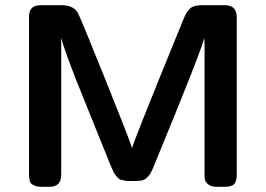

<svg xmlns="http://www.w3.org/2000/svg" viewBox="-20 -714 1018 734"><path d="M91 -55V-651Q91 -694 135 -694H218Q259 -694 277 -666Q285 -653 378 -422Q471 -191 485 -148Q493 -180 682 -642Q693 -670 707 -682Q721 -694 751 -694H840Q885 -694 885 -648V-48Q885 -38 884.5 -33.5Q884 -29 880.5 -19Q877 -9 866.5 -4.5Q856 0 840 0H807Q786 0 775 -10Q764 -20 763 -28.5Q762 -37 762 -52V-543Q762 -548 761.5 -556.5Q761 -565 761 -569Q750 -520 566 -74Q556 -49 544.5 -37.5Q533 -26 522.5 -24Q512 -22 490 -22H476Q465 -22 456.5 -23.5Q448 -25 441.5 -27Q435 -29 429 -36Q423 -43 419.5 -47.5Q416 -52 410 -65.5Q404 -79 400.5 -87.5Q397 -96 388.5 -117.5Q380 -139 374 -153L270 -411Q222 -535 214 -569V-46Q214 0 170 0H136Q123 0 113.5 -4Q104 -8 99.5 -12Q95 -16 93 -26Q91 -36 91 -39.5Q91 -43 91 -55Z"/></svg>

Font: CMU Sans Serif
Style: Bold
Weight: 700
Version: Version 0.7.0